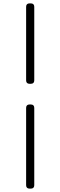

<svg xmlns="http://www.w3.org/2000/svg" viewBox="-20 -837 355 1132"><path d="M134 -201V255C134 268 141 275 154 275H162C175 275 182 268 182 255V-201C182 -214 175 -221 162 -221H154C141 -221 134 -214 134 -201ZM154 -343H162C175 -343 182 -350 182 -363V-797C182 -810 175 -817 162 -817H154C141 -817 134 -810 134 -797V-363C134 -350 141 -343 154 -343Z"/></svg>

Font: 寒蝉锦书宋
Style: Regular
Weight: 400
Designer: 寒蝉锦书宋{Warren} 思源宋体{Ryoko NISHIZUKA 西塚涼子 (kana & ideographs); Frank Grießhammer (Latin, Greek & Cyrillic); Wenlong ZHANG 
Foundry: Adobe & ChillType
Version: Version 2.000;Glyphs 3.1.1 (3135)